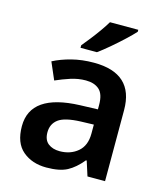

<svg xmlns="http://www.w3.org/2000/svg" viewBox="-115 -853 815 950"><g transform="rotate(15 292.5 -378.0)"><path d="M306 -552Q510 -552 510 -364V0H420L396 -75H392Q356 -31 317.5 -10.5Q279 10 211 10Q138 10 90 -30.5Q42 -71 42 -157Q42 -322 293 -331L384 -334V-357Q384 -412 359 -434.5Q334 -457 290 -457Q251 -457 212.5 -444.5Q174 -432 138 -416L100 -504Q140 -525 192.5 -538.5Q245 -552 306 -552ZM318 -254Q236 -251 204 -227Q172 -203 172 -160Q172 -121 195 -103Q218 -85 254 -85Q309 -85 346.5 -116.5Q384 -148 384 -210V-256ZM475 -756Q458 -737 427.5 -708.5Q397 -680 364 -652Q331 -624 306 -606H222V-619Q237 -637 257.5 -663Q278 -689 297.5 -716.5Q317 -744 330 -766H475Z"/></g></svg>

Font: Noto Sans Canadian Aboriginal SemiBold
Style: Regular
Weight: 600
Designer: Monotype Design Team, Typotheque's Kevin King
Foundry: Monotype Imaging Inc.
Version: Version 2.004; ttfautohint (v1.8.4.7-5d5b)